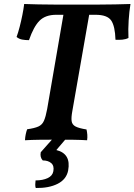

<svg xmlns="http://www.w3.org/2000/svg" viewBox="-20 -699 673 961"><path d="M262 -625Q207 -625 177.5 -595Q148 -565 125 -498Q106 -498 90.5 -501Q75 -504 63 -514Q71 -536 78.5 -565Q86 -594 92 -624Q98 -654 101 -679Q133 -678 172.5 -677Q212 -676 260 -676Q308 -676 364 -676Q420 -676 467.5 -676Q515 -676 556.5 -677Q598 -678 633 -679Q627 -642 624 -597.5Q621 -553 623 -509Q609 -502 592.5 -500.5Q576 -499 558 -500Q556 -568 536.5 -596.5Q517 -625 458 -625ZM301 -646H430L342 -143Q336 -111 338.5 -93Q341 -75 358 -66Q375 -57 413 -51Q416 -38 417 -24.5Q418 -11 416 3Q384 1 345 0.5Q306 0 266 0Q222 0 179.5 0.5Q137 1 105 3Q106 -14 109 -28Q112 -42 116 -52Q152 -57 171.5 -65.5Q191 -74 200 -94.5Q209 -115 216 -153ZM159 242Q156 234 156.5 223.5Q157 213 158 204Q194 204 218.5 192.5Q243 181 247 158Q252 131 236.5 117.5Q221 104 194 104Q179 88 184 63L254 -16H320L262 52Q299 61 314 86.5Q329 112 321 155Q312 199 268.5 221Q225 243 159 242Z"/></svg>

Font: Vollkorn SemiBold
Style: Italic
Weight: 600
Italic angle: -11°
Designer: Friedrich Althausen
Foundry: Friedrich Althausen
Version: Version 5.000